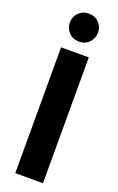

<svg xmlns="http://www.w3.org/2000/svg" viewBox="-175 -966 622 1011"><g transform="rotate(20 136.0 -461.0)"><path d="M58.4 0V-705H213.7V0ZM135.7 -765.4Q101.5 -765.4 79.3 -788.6Q57.1 -811.7 57.1 -844Q57.1 -876.5 79.3 -899.3Q101.5 -922.1 135.7 -922.1Q170.9 -922.1 192.9 -899.3Q215 -876.5 215 -844Q215 -811.7 192.9 -788.6Q170.9 -765.4 135.7 -765.4Z"/></g></svg>

Font: TikTok Sans Light
Style: Regular
Weight: 300
Version: Version 4.000